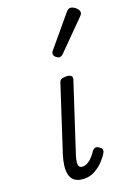

<svg xmlns="http://www.w3.org/2000/svg" viewBox="-160 -911 724 996"><g transform="rotate(-20 202.0 -413.0)"><path d="M130 16Q96 16 77.5 3Q59 -10 53.5 -32.5Q48 -55 51.5 -83Q55 -111 65 -142L178 -489Q182 -505 190.5 -510Q199 -515 219 -515Q237 -515 245 -507.5Q253 -500 249 -488L126 -111Q120 -91 118.5 -76Q117 -61 122.5 -53.5Q128 -46 141 -46Q156 -46 170 -54.5Q184 -63 196.5 -77Q209 -91 218 -105Q225 -114 234.5 -116Q244 -118 255 -109Q268 -101 269 -93Q270 -85 265 -76Q255 -58 235 -36.5Q215 -15 188.5 0.5Q162 16 130 16ZM221 -620Q214 -620 203.5 -628.5Q193 -637 193 -646Q193 -652 195 -657Q197 -662 202 -667L335 -826Q342 -835 348 -838.5Q354 -842 361 -842Q369 -842 379 -836Q389 -830 396.5 -821Q404 -812 404 -802Q404 -796 401 -791.5Q398 -787 393 -782L245 -633Q233 -620 221 -620Z"/></g></svg>

Font: Playwrite CU Light
Style: Regular
Weight: 300
Designer: Veronika Burian, José Scaglione
Foundry: TypeTogether
Version: Version 1.002